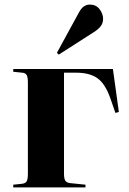

<svg xmlns="http://www.w3.org/2000/svg" viewBox="-20 -820 563 840"><path d="M38 0V-12L77 -16Q91 -18 96.5 -26.5Q102 -35 102 -62V-457Q102 -483 96.5 -492Q91 -501 77 -502L38 -506V-518H474L500 -330L485 -326L462 -392Q440 -454 406 -478Q372 -502 313 -502H260V-60Q260 -39 265.5 -30Q271 -21 286 -19L354 -12V0ZM237 -581 229 -589 324 -763Q335 -784 347 -792Q359 -800 373 -800Q400 -800 415.5 -780Q431 -760 431 -737Q431 -718 419.5 -704Q408 -690 390 -679Z"/></svg>

Font: Literata 72pt
Style: Bold
Weight: 700
Designer: Latin by Veronika Burian and Jose Scaglione. Greek by Irene Vlachou. Cyrillic by Vera Evstafieva.
Foundry: TypeTogether
Version: Version 3.002